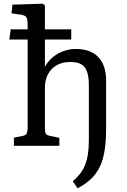

<svg xmlns="http://www.w3.org/2000/svg" viewBox="-20 -786 682 1035"><path d="M398 229 372 191Q395 172 411.5 151Q428 130 438.5 103.5Q449 77 454 44.5Q459 12 459 -28V-324Q459 -371 449.5 -399Q440 -427 418 -439.5Q396 -452 359 -452Q317 -452 286.5 -435Q256 -418 239 -386.5Q222 -355 222 -313V-97Q222 -75 227 -66Q232 -57 247 -54L300 -43V0H55V-44L101 -53Q118 -56 123.5 -66Q129 -76 129 -101V-573H30L38 -628H129V-648Q129 -683 122 -693.5Q115 -704 86 -708L42 -714L47 -761L211 -766L222 -756V-628H364V-573H222V-427H223Q246 -470 291.5 -496Q337 -522 389 -522Q468 -522 510 -478Q552 -434 552 -351V-95Q552 -26 544 24.5Q536 75 518.5 112Q501 149 471.5 177.5Q442 206 398 229Z"/></svg>

Font: Literata 18pt
Style: Regular
Weight: 400
Designer: Latin by Veronika Burian and Jose Scaglione. Greek by Irene Vlachou. Cyrillic by Vera Evstafieva.
Foundry: TypeTogether
Version: Version 3.103;gftools[0.9.29]